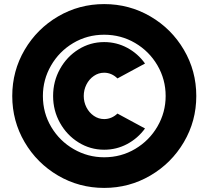

<svg xmlns="http://www.w3.org/2000/svg" viewBox="-20 -733 1021 940"><path d="M490 187Q367.5 187 264.2 126.5Q161 66 100.5 -37.2Q40 -140.5 40 -263Q40 -385.5 100.5 -488.8Q161 -592 264.2 -652.5Q367.5 -713 490 -713Q612.5 -713 716 -652.8Q819.5 -592.5 880.2 -489.2Q941 -386 941 -263Q941 -140.5 880.2 -37.2Q819.5 66 716 126.5Q612.5 187 490 187ZM490 37Q573 37 642 -4Q711 -45 751 -114Q791 -183 791 -263Q791 -344 750.8 -413Q710.5 -482 641.5 -522.5Q572.5 -563 490 -563Q407 -563 338.2 -522Q269.5 -481 229.8 -412Q190 -343 190 -263Q190 -180 231 -111.2Q272 -42.5 341 -2.8Q410 37 490 37ZM690 -104Q654.5 -55.5 602.5 -27.8Q550.5 0 490 0Q422 0 364.8 -35.5Q307.5 -71 273.8 -131.2Q240 -191.5 240 -263Q240 -335 273.8 -395.5Q307.5 -456 364.8 -491.5Q422 -527 490 -527Q550.5 -527 602.8 -499Q655 -471 690 -422L555 -349Q541.5 -362.5 524.8 -369.8Q508 -377 490 -377Q462.5 -377 439.5 -361.2Q416.5 -345.5 403.2 -319.2Q390 -293 390 -263Q390 -233.5 403.2 -207.5Q416.5 -181.5 439.5 -165.8Q462.5 -150 490 -150Q508 -150 524.8 -157Q541.5 -164 555 -177Z"/></svg>

Font: Urbanist
Style: Regular
Weight: 400
Designer: Corey Hu
Foundry: Corey Hu
Version: Version 1.2; befe77262ef67d88f1d94aa3d2e49ef1327b4483